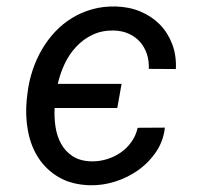

<svg xmlns="http://www.w3.org/2000/svg" viewBox="-20 -558 627 589"><path d="M260.3 -63Q284.2 -62.5 307.6 -69.6Q331.1 -76.7 350.3 -90.1Q369.6 -103.5 383.3 -122.8Q397 -142.1 402.3 -166L485.8 -166.5Q481.4 -126 459.5 -93Q437.5 -60.1 405.3 -36.9Q373 -13.7 334 -1.2Q294.9 11.2 256.3 10.3Q200.7 8.8 161.6 -13.7Q122.6 -36.1 98.6 -72.5Q74.7 -108.9 65.9 -155.8Q57.1 -202.6 62 -252.4L64.5 -273.4Q68.8 -309.1 80.1 -342.8Q91.3 -376.5 108.6 -406.2Q126 -436 149.2 -460.7Q172.4 -485.4 201.2 -502.9Q230 -520.5 263.7 -529.8Q297.4 -539.1 335.4 -538.1Q376.5 -537.1 411.1 -522.5Q445.8 -507.8 470.5 -482.7Q495.1 -457.5 508.3 -422.6Q521.5 -387.7 519.5 -346.2L436.5 -346.7Q437.5 -371.1 430.7 -392.1Q423.8 -413.1 409.9 -429Q396 -444.8 376 -454.1Q356 -463.4 330.6 -464.4Q293.9 -465.3 265.1 -451.9Q236.3 -438.5 214.6 -415.5Q192.9 -392.6 178.7 -362.8Q164.6 -333 157.2 -300.8H353L339.8 -226.6H147.5Q146 -197.3 150.4 -168.5Q154.8 -139.6 167.7 -116.5Q180.7 -93.3 203.1 -78.6Q225.6 -64 260.3 -63Z"/></svg>

Font: Roboto Mono
Style: Italic
Weight: 400
Designer: Google
Version: Version 2.000985; 2015; ttfautohint (v1.3)